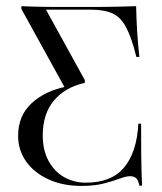

<svg xmlns="http://www.w3.org/2000/svg" viewBox="-20 -591 524 622"><path d="M243.5 11.3Q183.1 11.3 136.7 -10.1Q90.3 -31.5 64.5 -68.1Q38.7 -104.8 38.7 -150.8Q38.7 -216.1 82.3 -256.5Q125.8 -296.8 195.2 -310.5L191.1 -304.8L49.2 -562.1V-571Q63.7 -570.2 80.2 -569.8Q96.8 -569.4 115.7 -569Q134.7 -568.5 156.5 -568.5Q178.2 -568.5 204 -568.5H279Q329 -568.5 362.9 -569.4Q396.8 -570.2 421 -571Q421.8 -531.5 424.2 -490.7Q426.6 -450 431.5 -406.5H421.8Q406.5 -468.5 389.1 -501.6Q371.8 -534.7 345.2 -547.2Q318.5 -559.7 275 -559.7H129L254.8 -331.5V-322.6Q190.3 -308.1 154.4 -264.9Q118.5 -221.8 118.5 -152.4Q118.5 -104 137.5 -69.4Q156.5 -34.7 188.3 -16.9Q220.2 0.8 258.1 0.8Q341.1 0.8 382.3 -48.8Q423.4 -98.4 428.2 -190.3H437.1Q437.1 -127.4 437.5 -89.1Q437.9 -50.8 438.7 -28.6Q439.5 -6.5 440.3 10.5H431.5Q428.2 -6.5 421.4 -13.3Q414.5 -20.2 401.6 -20.2Q388.7 -20.2 368.1 -12.5Q347.6 -4.8 317.3 3.2Q287.1 11.3 243.5 11.3Z"/></svg>

Font: Playfair 144pt SemiCondensed Light
Style: Regular
Weight: 300
Width: 4
Designer: Claus Eggers Sørensen
Foundry: Claus Eggers Sørensen
Version: Version 2.203